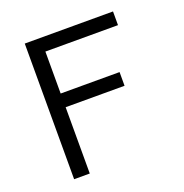

<svg xmlns="http://www.w3.org/2000/svg" viewBox="-115 -727 794 830"><g transform="rotate(-20 281.5 -312.0)"><path d="M87 0V-624H493V-561H159V-368H430V-305H159V0Z"/></g></svg>

Font: Inconsolata SemiExpanded Thin
Style: Regular
Weight: 100
Width: 6
Monospace: yes
Designer: Raph Levien, Cyreal, Brenton Simpson
Foundry: Raph Levien, Cyreal, Google
Version: Version 3.100; ttfautohint (v1.8.4.7-5d5b)